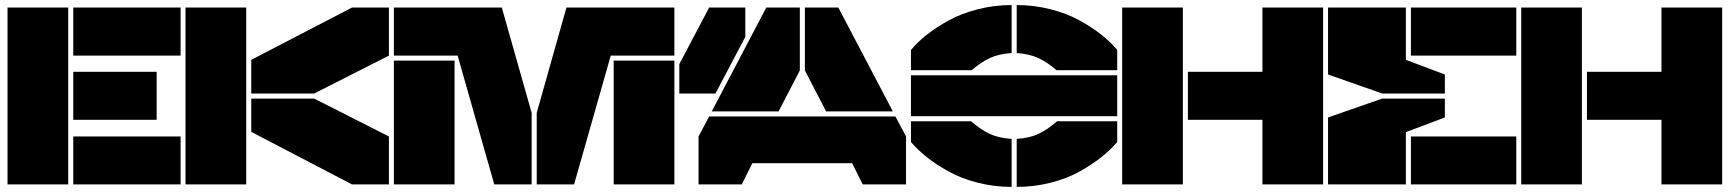

<svg xmlns="http://www.w3.org/2000/svg" viewBox="-20 -730 6847 760"><path d="M9.8 0V-700.2H250V0ZM270 0V-189.9H694.8V0ZM270 -255.9V-445.8H600.1V-255.9ZM270 -509.8V-700.2H694.8V-509.8Z M954.6 0H714.4V-700.2H954.6ZM974.6 -208V-339.8H1223.6L1519.5 -189.9V0H1373.5ZM974.6 -359.9V-493.2L1373.5 -700.2H1519.5V-509.8L1223.6 -359.9Z M1966.3 -700.2 2084.5 -283.2V0H1936.5L1791.5 -509.8H1539.1V-700.2ZM1539.1 0V-490.2H1779.3V0ZM2104.5 0V-283.2L2222.2 -700.2H2649.4V-509.8H2397.5L2252.4 0ZM2409.2 0V-490.2H2649.4V0Z M2930.2 -700.2V-584L2812 -359.9H2668.9V-476.1L2787.1 -700.2ZM2745.1 0V-189.9L2787.1 -269H3524.4L3566.4 -189.9V0H3395L3353 -84H2958L2916 0ZM2797.4 -289.1 3013.2 -700.2H3146V-451.2L3062 -289.1ZM3166 -451.2V-700.2H3298.3L3514.2 -289.1H3250Z M3984.4 -520Q3933.1 -516.6 3897.7 -500Q3862.3 -483.4 3826.2 -452.1H3585.9V-532.2Q3612.3 -564 3649.2 -593Q3686 -622.1 3735.8 -649.4Q3785.6 -676.8 3850.6 -693.4Q3915.5 -710 3984.4 -710ZM3585.9 -168V-250H3824.2Q3860.4 -217.8 3896.2 -200.7Q3932.1 -183.6 3984.4 -180.2V9.8Q3915.5 9.8 3850.8 -6.6Q3786.1 -22.9 3736.3 -50.5Q3686.5 -78.1 3649.7 -107.2Q3612.8 -136.2 3585.9 -168ZM3585.9 -270V-432.1H4402.3V-270ZM4004.4 9.8V-180.2Q4056.6 -183.6 4092 -200.7Q4127.4 -217.8 4164.1 -250H4402.3V-168Q4375.5 -136.2 4338.6 -107.2Q4301.8 -78.1 4252.2 -50.5Q4202.6 -22.9 4137.9 -6.6Q4073.2 9.8 4004.4 9.8ZM4004.4 -520V-710Q4073.2 -710 4138.2 -693.4Q4203.1 -676.8 4252.7 -649.4Q4302.2 -622.1 4339.1 -593Q4376 -564 4402.3 -532.2V-452.1H4162.1Q4126 -483.4 4090.6 -500Q4055.2 -516.6 4004.4 -520Z M4662.1 0H4421.9V-700.2H4662.1ZM4682.1 -255.9V-445.8H4977.1V-700.2H5217.3V0H4977.1V-255.9Z M5451.2 -359.9 5236.8 -435.1V-700.2H5544.9V-493.2L5699.2 -435.1V-359.9ZM5236.8 0V-265.1L5451.2 -339.8H5699.2V-265.1L5544.9 -207V0ZM5564.9 0V-189.9H5981.9V0ZM5564.9 -509.8V-700.2H5981.9V-509.8Z M6241.7 0H6001.5V-700.2H6241.7ZM6261.7 -255.9V-445.8H6556.6V-700.2H6796.9V0H6556.6V-255.9Z"/></svg>

Font: Nastup Basic
Style: Regular
Weight: 400
Designer: Maksym Kobuzan
Foundry: Zakznak
Version: Version 1.020;FEAKit 1.0